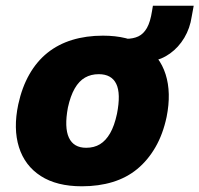

<svg xmlns="http://www.w3.org/2000/svg" viewBox="-20 -642 699 673"><path d="M267 11Q179 11 123 -25Q67 -61 46.5 -126Q26 -191 44 -276Q57 -336 83 -381.5Q109 -427 146.5 -457Q184 -487 233 -502Q282 -517 341 -517Q429 -517 484.5 -481.5Q540 -446 560.5 -381.5Q581 -317 564 -232Q551 -171 524.5 -125.5Q498 -80 461 -49.5Q424 -19 375 -4Q326 11 267 11ZM282 -124Q310 -124 330.5 -136.5Q351 -149 366 -175Q381 -201 390 -243Q404 -314 387.5 -348Q371 -382 326 -382Q299 -382 278 -370Q257 -358 242 -332Q227 -306 218 -265Q205 -195 221.5 -159.5Q238 -124 282 -124ZM510 -427 420 -491 422 -506Q447 -506 465 -514.5Q483 -523 495 -544Q507 -565 513 -604L516 -622H659L652 -584Q646 -543 626 -509.5Q606 -476 576 -454.5Q546 -433 510 -427Z"/></svg>

Font: Nunito Sans 7pt SemiCondensed Black
Style: Italic
Weight: 900
Width: 4
Italic angle: -9°
Designer: Vernon Adams
Foundry: Vernon Adams
Version: Version 3.101;gftools[0.9.27]